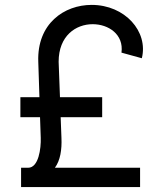

<svg xmlns="http://www.w3.org/2000/svg" viewBox="-20 -757 671 777"><path d="M546.9 0V-78.1H202.1C224.1 -107.6 230.8 -151.6 228.7 -198.9L225.5 -282.7H393.5V-363.6H222.7L217.3 -507.1C217.3 -612.2 286.9 -659.1 355.1 -659.1C419 -659.1 481.5 -617.9 471.6 -544L554 -521.3C581 -629.3 485.8 -737.2 350.9 -737.2C240.1 -737.2 129.3 -661.9 134.9 -507.1L139.6 -363.6H62.5V-282.7H142L144.9 -198.9C146.3 -156.2 136.4 -78.1 93.8 -78.1H65.3V0Z"/></svg>

Font: Magic Ui Pro
Style: Regular
Weight: 400
Designer: Stefan Endress, Andreas Faust
Version: Version 1.000;FEAKit 1.0